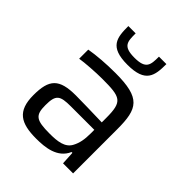

<svg xmlns="http://www.w3.org/2000/svg" viewBox="-207 -856 985 985"><g transform="rotate(45 285.0 -363.5)"><path d="M286 -591C417 -591 425 -651 425 -735H371C371 -675 369 -642 286 -642C202 -642 202 -675 202 -735H149C149 -651 155 -591 286 -591ZM223 8C287 8 369 0 400 -72H406L410 0H483V-321C483 -469 455 -518 273 -518C206 -518 140 -513 89 -504V-438C123 -444 200 -449 245 -449C379 -449 402 -441 402 -321V-289C337 -291 240 -293 211 -293C89 -293 55 -254 55 -140C55 -24 111 8 223 8ZM254 -59C155 -59 135 -74 135 -147C135 -223 153 -235 232 -235H402V-209C402 -165 396 -134 381 -106C360 -65 311 -59 254 -59Z"/></g></svg>

Font: Saira UNSAM
Style: Regular
Weight: 400
Designer: Hector Gatti with collaboration of the Omnibus-Type team
Foundry: Omnibus-Type
Version: Version 0.072;PS 000.072;hotconv 1.0.88;makeotf.lib2.5.64775